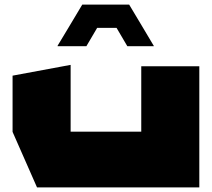

<svg xmlns="http://www.w3.org/2000/svg" viewBox="-20 -820 927 840"><path d="M598 0V-530H852V0H599ZM142 0 35 -243V-244H598V0ZM35 -244V-489L288 -536H289V-244ZM279 -698 340 -800H545L606 -698ZM232 -618V-620L279 -698H405L358 -618ZM537 -618 490 -698H606L653 -619V-618Z"/></svg>

Font: Foldit Black
Style: Regular
Weight: 900
Version: Version 1.003